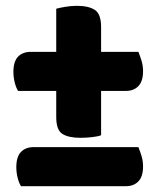

<svg xmlns="http://www.w3.org/2000/svg" viewBox="-20 -636 537 659"><path d="M52 3Q45 -8 40.5 -26Q36 -44 36 -62Q36 -98 52 -114.5Q68 -131 95 -131H455Q460 -119 465.5 -101.5Q471 -84 471 -65Q471 -30 455 -13.5Q439 3 413 3ZM327 -172Q319 -168 297.5 -165.5Q276 -163 256 -163Q215 -163 194 -176.5Q173 -190 173 -234V-324H42Q35 -335 30.5 -353Q26 -371 26 -389Q26 -425 42 -441.5Q58 -458 85 -458H173V-606Q183 -609 203.5 -612.5Q224 -616 244 -616Q284 -616 305.5 -602Q327 -588 327 -543V-458H455Q460 -446 465.5 -428.5Q471 -411 471 -392Q471 -357 455 -340.5Q439 -324 413 -324H327Z"/></svg>

Font: Baloo Thambi
Style: Regular
Weight: 400
Designer: Aadarsh Rajan and Ek Type
Foundry: Ek Type
Version: Version 1.443;PS 1.000;hotconv 16.6.51;makeotf.lib2.5.65220;